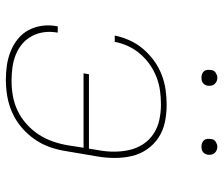

<svg xmlns="http://www.w3.org/2000/svg" viewBox="-72 -664 745 640"><g transform="rotate(90 300.0 -344.5)"><path d="M247 8Q222 8 198 4.5Q174 1 151.5 -8Q129 -17 110.5 -32Q92 -47 81 -67.5Q70 -88 66.5 -112.5Q63 -137 68 -163V-165H89V-163Q85 -140 88 -118.5Q91 -97 101 -78.5Q111 -60 127 -46.5Q143 -33 163 -25Q183 -17 205 -14Q227 -11 250 -11Q275 -11 300.5 -15.5Q326 -20 350 -31.5Q374 -43 394.5 -61.5Q415 -80 429.5 -102.5Q444 -125 452.5 -150Q461 -175 465 -200L473 -251H225L228 -269H476L481 -300Q486 -326 486 -352.5Q486 -379 480.5 -403.5Q475 -428 461.5 -449Q448 -470 427 -484Q406 -498 380.5 -503.5Q355 -509 329 -509Q306 -509 283.5 -506Q261 -503 238.5 -494.5Q216 -486 196 -472Q176 -458 160 -439.5Q144 -421 134 -399Q124 -377 120 -355H99Q104 -380 115 -404.5Q126 -429 143.5 -449.5Q161 -470 183 -486Q205 -502 230 -511.5Q255 -521 280 -524.5Q305 -528 330 -528Q360 -528 388 -522Q416 -516 439 -501Q462 -486 478 -463Q494 -440 500.5 -412.5Q507 -385 507 -355.5Q507 -326 502 -297L485 -197Q481 -169 472 -142Q463 -115 446.5 -90.5Q430 -66 407 -46Q384 -26 357.5 -14Q331 -2 303 3Q275 8 247 8ZM469 -644Q463 -644 457.5 -646Q452 -648 448 -652.5Q444 -657 443.5 -663.5Q443 -670 444 -676Q444 -681 446.5 -685Q449 -689 453 -691.5Q457 -694 461 -695.5Q465 -697 470 -697Q476 -697 481.5 -694.5Q487 -692 491 -687.5Q495 -683 496 -676.5Q497 -670 496 -664Q495 -659 492.5 -655Q490 -651 486.5 -648.5Q483 -646 478.5 -645Q474 -644 469 -644ZM239 -644Q233 -644 227.5 -646Q222 -648 218 -652.5Q214 -657 213.5 -663.5Q213 -670 214 -676Q214 -681 216.5 -685Q219 -689 223 -691.5Q227 -694 231 -695.5Q235 -697 240 -697Q246 -697 251.5 -694.5Q257 -692 261 -687.5Q265 -683 266 -676.5Q267 -670 266 -664Q265 -659 262.5 -655Q260 -651 256.5 -648.5Q253 -646 248.5 -645Q244 -644 239 -644Z"/></g></svg>

Font: Iosevka Thin Extended Oblique
Style: Regular
Weight: 100
Width: 7
Italic angle: -9°
Monospace: yes
Designer: Belleve Invis
Foundry: Belleve Invis
Version: Version 32.5.0; ttfautohint (v1.8.4)